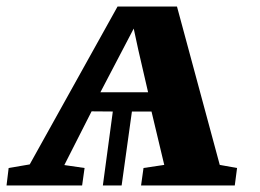

<svg xmlns="http://www.w3.org/2000/svg" viewBox="-36 -568 797 588"><path d="M-16 0 -9.5 -53.5 55 -64.5 324 -548H506L637 -63L690 -53.5L683 0H396L403.5 -53.5L467 -63L428 -226.5H368L336.5 0H279L309.5 -226.5L244.5 -227L161 -62.5L223 -53.5L215.5 0ZM271.5 -285.5H417.5L387.5 -415.5L373.5 -480.5L339.5 -415.5Z"/></svg>

Font: Merriweather 36pt ExtraBold
Style: Italic
Weight: 800
Italic angle: -7.8°
Version: Version 2.101